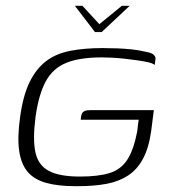

<svg xmlns="http://www.w3.org/2000/svg" viewBox="-20 -631 580 659"><path d="M237 -611H263L321 -548L398 -611H425L329 -521H306ZM237 8Q180 8 139.5 -3Q99 -14 76 -40Q53 -66 46 -112Q39 -158 49 -229Q59 -303 81.5 -349Q104 -395 138 -421Q172 -447 221 -456.5Q270 -466 332 -466Q358 -466 383 -465Q408 -464 432 -461.5Q456 -459 477 -454Q495 -451 502.5 -446.5Q510 -442 512.5 -436Q515 -430 513 -423L511 -408Q504 -414 488 -417.5Q472 -421 451 -424Q430 -427 407.5 -429.5Q385 -432 364.5 -433Q344 -434 329 -434Q254 -434 208 -415.5Q162 -397 137.5 -352.5Q113 -308 102 -230Q92 -153 101.5 -108.5Q111 -64 147.5 -44.5Q184 -25 254 -25Q317 -25 356 -37Q395 -49 417 -83Q439 -117 451 -180Q453 -195 454 -205.5Q455 -216 456 -220H257Q258 -234 261 -240.5Q264 -247 270.5 -250Q277 -253 291 -253H508L499 -182Q491 -124 471 -86.5Q451 -49 419.5 -28.5Q388 -8 345.5 0Q303 8 248 8Q246 8 243 8Q240 8 237 8Z"/></svg>

Font: Genos Light
Style: Italic
Weight: 300
Italic angle: -8°
Designer: Robert E. Leuschke
Foundry: Robert E. Leuschke
Version: Version 1.010